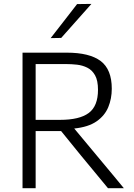

<svg xmlns="http://www.w3.org/2000/svg" viewBox="-20 -990 704 1010"><path d="M98.5 0V-713H331Q451 -713 509.5 -669Q568 -625 568 -523.5Q568 -471 549.5 -426.2Q531 -381.5 487.8 -351.5Q444.5 -321.5 370.5 -314L462.5 -203.5Q489.5 -171 520 -134.5Q550.5 -97.5 580 -62.5Q609 -27.5 631.5 0H548Q509.5 -46 474.5 -89Q439.5 -131.5 405 -173L301.5 -300.5H167.5V0ZM328 -653H167.5V-359.5H295.5Q398.5 -359.5 447 -395.8Q495.5 -432 495.5 -517.5Q495.5 -566.5 480 -594Q464.5 -621.5 439.2 -634Q414 -646.5 384.8 -649.8Q355.5 -653 328 -653ZM246.5 -789.5Q282 -834.5 316.5 -879.5Q351 -924 385.5 -968.5L461 -969.5Q420.5 -923.5 381 -879.5Q341.5 -835 302 -790.5Z"/></svg>

Font: Heraclito Light
Style: Regular
Weight: 300
Designer: Kostas Bartsokas (font) & Cristiano Sobral (main changes)
Foundry: Kostas Bartsokas (font) & Cristiano Sobral (main changes)
Version: Version 1.00;July 8, 2020;FontCreator 13.0.0.2655 64-bit